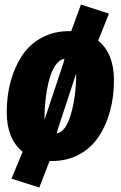

<svg xmlns="http://www.w3.org/2000/svg" viewBox="-20 -692 534 849"><path d="M414.1 -512.2Q483.9 -456.1 483.9 -336.9Q483.9 -263.7 466.3 -199.7Q448.7 -135.7 415.5 -86.4Q382.3 -37.1 329.3 -8.5Q276.4 20 210 20H199.2L153.8 137.2L30.8 98.1L80.1 -21Q9.8 -77.6 9.8 -195.8Q9.8 -269 27.3 -333Q44.9 -397 78.1 -446.8Q111.3 -496.6 164.6 -525.4Q217.8 -554.2 284.2 -554.2H294.9L337.9 -671.9L461.9 -631.8ZM265.1 -432.1Q243.7 -429.2 226.3 -404.8Q209 -380.4 198.5 -342.3Q188 -304.2 182.4 -259Q176.8 -213.9 176.8 -167V-162.1L261.2 -416ZM231 -102.1Q271 -108.4 293.9 -188.2Q316.9 -268.1 316.9 -367.2L234.9 -118.2Z"/></svg>

Font: Fira Sans Compressed Heavy
Style: Italic
Weight: 900
Width: 3
Italic angle: -8°
Designer: Carrois Corporate & Edenspiekermann AG
Foundry: Carrois Corporate GbR & Edenspiekermann AG
Version: Version 4.203;PS 004.203;hotconv 1.0.88;makeotf.lib2.5.64775